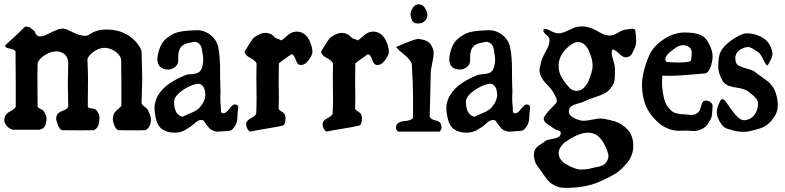

<svg xmlns="http://www.w3.org/2000/svg" viewBox="-23 -617 3678 900"><path d="M643.6 -244.1 640.6 -133.8Q643.6 -124 655.3 -116.2Q667 -108.4 669.9 -101.6Q684.6 -72.3 684.6 -58.6Q684.6 -20.5 659.2 -6.8Q636.7 -5.9 613.3 -5.9Q589.8 -5.9 530.3 -6.8Q519.5 -11.7 512.7 -29.8Q505.9 -47.9 505.9 -58.6Q505.9 -69.3 509.3 -79.6Q512.7 -89.8 529.3 -104.5Q545.9 -119.1 545.9 -120.1V-217.8Q545.9 -275.4 544.9 -339.8Q539.1 -360.4 517.1 -376Q495.1 -391.6 468.8 -392.6H463.9Q447.3 -392.6 423.8 -379.9Q396.5 -363.3 386.7 -340.8Q389.6 -280.3 389.6 -243.2L388.7 -147.5V-116.2Q392.6 -109.4 407.7 -108.4Q422.9 -107.4 427.7 -101.6Q443.4 -83 443.4 -66.4Q443.4 -49.8 439 -32.7Q434.6 -15.6 417 -6.8Q394.5 -5.9 359.9 -5.9Q325.2 -5.9 266.6 -6.8Q255.9 -11.7 248 -32.2Q240.2 -52.7 240.2 -61.5Q240.2 -70.3 245.1 -80.1Q250 -89.8 271 -97.7Q292 -105.5 296.9 -116.2L294.9 -221.7Q294.9 -252 296.9 -324.2Q293.9 -346.7 285.2 -357.4Q270.5 -373 248 -376H240.2Q216.8 -376 189.9 -360.4Q163.1 -344.7 153.3 -322.3Q152.3 -299.8 152.3 -262.7L153.3 -116.2Q157.2 -110.4 167.5 -106Q177.7 -101.6 181.6 -96.7Q195.3 -74.2 195.3 -62Q195.3 -49.8 190.9 -35.2Q186.5 -20.5 179.7 -16.1Q172.9 -11.7 161.1 -8.8H37.1Q17.6 -14.6 7.3 -28.8Q-2.9 -43 -2.9 -52.7Q-2.9 -80.1 21 -92.8Q44.9 -105.5 50.8 -116.2V-227.5Q50.8 -297.9 49.8 -376Q43.9 -385.7 22.9 -389.2Q2 -392.6 0 -403.3Q59.6 -457 94.7 -492.2Q103.5 -492.2 108.4 -490.7Q113.3 -489.3 115.2 -488.8Q117.2 -488.3 120.1 -486.3Q123 -484.4 124 -483.4Q129.9 -477.5 134.3 -475.1Q138.7 -472.7 143.6 -460.9Q150.4 -446.3 165.5 -446.3Q180.7 -446.3 201.7 -457.5Q222.7 -468.8 229 -470.7Q235.4 -472.7 243.2 -476.6Q259.8 -483.4 272.5 -482.9Q285.2 -482.4 304.2 -472.7Q323.2 -462.9 329.1 -460.9Q335 -459 343.8 -455.1Q361.3 -449.2 374 -449.2H379.9Q388.7 -450.2 400.4 -458Q429.7 -478.5 477.5 -478.5Q535.2 -478.5 580.1 -450.2Q625 -419.9 640.6 -377.9Q643.6 -275.4 643.6 -244.1Z M1043.9 -2.9 1024.4 -2Q1006.8 0 995.6 0Q984.4 0 973.6 -5.4Q962.9 -10.7 959 -14.6Q955.1 -18.6 951.2 -24.4Q947.3 -30.3 943.8 -33.7Q940.4 -37.1 937.5 -43Q930.7 -54.7 922.9 -54.7H918.9Q906.2 -54.7 890.1 -40Q874 -25.4 868.2 -22Q862.3 -18.6 854.5 -13.7Q830.1 4.9 795.9 4.9Q761.7 4.9 739.3 -9.8Q716.8 -24.4 709 -56.2Q701.2 -87.9 701.2 -109.4Q701.2 -167 756.8 -214.8Q791 -242.2 845.7 -264.6Q855.5 -268.6 878.4 -270Q901.4 -271.5 911.6 -280.3Q921.9 -289.1 925.8 -306.6Q929.7 -324.2 929.7 -335.9Q929.7 -347.7 927.7 -358.4Q925.8 -369.1 924.8 -377Q923.8 -384.8 922.9 -388.7Q921.9 -392.6 919.9 -398.4Q916 -408.2 907.2 -414.6Q898.4 -420.9 891.1 -420.9Q883.8 -420.9 859.9 -415.5Q835.9 -410.2 824.2 -395Q812.5 -379.9 812.5 -349.6V-331.1Q811.5 -313.5 796.4 -302.2Q781.2 -291 766.6 -291Q714.8 -291 714.8 -340.8Q714.8 -349.6 715.8 -353.5Q725.6 -410.2 754.4 -434.6Q783.2 -459 809.6 -465.8Q835.9 -472.7 879.9 -474.6L900.4 -475.6Q931.6 -475.6 957 -458Q993.2 -433.6 1001 -391.6Q1008.8 -349.6 1008.8 -283.2V-257.8L1009.8 -214.8L1010.7 -193.4L1009.8 -153.3Q1009.8 -134.8 1012.7 -109.4V-96.7Q1012.7 -85.9 1024.4 -85.9Q1036.1 -85.9 1051.8 -106.9Q1067.4 -127.9 1078.1 -127.9Q1079.1 -127.9 1086.4 -125Q1093.8 -122.1 1093.8 -110.4L1090.8 -86.9L1089.8 -67.4Q1089.8 -56.6 1088.4 -52.2Q1086.9 -47.9 1085.9 -43Q1085 -38.1 1083.5 -34.7Q1082 -31.2 1079.1 -27.3Q1066.4 -6.8 1056.6 -4.9Q1046.9 -2.9 1043.9 -2.9ZM939.5 -173.8 938.5 -183.6Q936.5 -210.9 916 -222.7Q908.2 -226.6 888.2 -221.2Q868.2 -215.8 840.8 -199.2Q793 -168 793 -140.6Q793 -85.9 824.2 -72.3Q828.1 -70.3 832 -70.3Q835.9 -70.3 845.7 -75.7Q855.5 -81.1 859.4 -82L873 -87.9Q900.4 -98.6 913.1 -113.3Q939.5 -143.6 939.5 -173.8Z M1284.2 -162.1 1283.2 -107.4Q1286.1 -99.6 1300.8 -91.8Q1315.4 -84 1315.4 -62Q1315.4 -40 1305.7 -29.3Q1284.2 -23.4 1229.5 -14.6Q1174.8 -5.9 1149.4 0Q1139.6 -3.9 1133.8 -19.5Q1127.9 -35.2 1133.3 -45.4Q1138.7 -55.7 1155.3 -64Q1171.9 -72.3 1177.7 -83Q1179.7 -111.3 1179.7 -156.2L1178.7 -254.9Q1178.7 -294.9 1179.7 -320.3Q1173.8 -333 1148.9 -346.2Q1124 -359.4 1124 -376Q1128.9 -382.8 1138.2 -398.9Q1147.5 -415 1150.4 -418L1159.2 -431.6Q1166 -440.4 1170.9 -443.4L1183.6 -451.2Q1203.1 -462.9 1219.7 -462.9Q1236.3 -462.9 1252 -454.1Q1265.6 -441.4 1268.6 -439Q1271.5 -436.5 1277.8 -435.1Q1284.2 -433.6 1295.9 -427.7Q1305.7 -433.6 1324.7 -451.2Q1343.8 -468.8 1368.2 -468.8H1372.1Q1420.9 -464.8 1438.5 -396.5Q1441.4 -385.7 1441.4 -373Q1441.4 -360.4 1424.8 -336.4Q1408.2 -312.5 1387.7 -312.5H1382.8Q1370.1 -315.4 1362.8 -337.9Q1355.5 -360.4 1343.8 -363.3Q1311.5 -341.8 1284.2 -320.3Q1283.2 -273.4 1283.2 -226.6Z M1642.6 -162.1 1641.6 -107.4Q1644.5 -99.6 1659.2 -91.8Q1673.8 -84 1673.8 -62Q1673.8 -40 1664.1 -29.3Q1642.6 -23.4 1587.9 -14.6Q1533.2 -5.9 1507.8 0Q1498 -3.9 1492.2 -19.5Q1486.3 -35.2 1491.7 -45.4Q1497.1 -55.7 1513.7 -64Q1530.3 -72.3 1536.1 -83Q1538.1 -111.3 1538.1 -156.2L1537.1 -254.9Q1537.1 -294.9 1538.1 -320.3Q1532.2 -333 1507.3 -346.2Q1482.4 -359.4 1482.4 -376Q1487.3 -382.8 1496.6 -398.9Q1505.9 -415 1508.8 -418L1517.6 -431.6Q1524.4 -440.4 1529.3 -443.4L1542 -451.2Q1561.5 -462.9 1578.1 -462.9Q1594.7 -462.9 1610.4 -454.1Q1624 -441.4 1627 -439Q1629.9 -436.5 1636.2 -435.1Q1642.6 -433.6 1654.3 -427.7Q1664.1 -433.6 1683.1 -451.2Q1702.1 -468.8 1726.6 -468.8H1730.5Q1779.3 -464.8 1796.9 -396.5Q1799.8 -385.7 1799.8 -373Q1799.8 -360.4 1783.2 -336.4Q1766.6 -312.5 1746.1 -312.5H1741.2Q1728.5 -315.4 1721.2 -337.9Q1713.9 -360.4 1702.1 -363.3Q1669.9 -341.8 1642.6 -320.3Q1641.6 -273.4 1641.6 -226.6Z M1908.2 -573.2Q1918.9 -596.7 1939.5 -596.7Q1960 -596.7 1970.2 -577.6Q1980.5 -558.6 1980.5 -545.9Q1980.5 -533.2 1969.7 -520Q1959 -506.8 1936 -506.8Q1913.1 -506.8 1908.2 -523.4Q1901.4 -537.1 1901.4 -549.3Q1901.4 -561.5 1908.2 -573.2ZM1996.1 -271.5 1991.2 -70.3Q1996.1 -57.6 2016.6 -53.2Q2037.1 -48.8 2042 -39.1Q2046.9 -29.3 2046.9 -19Q2046.9 -8.8 2037.1 0H1842.8Q1833 -8.8 1833 -17.6Q1833 -46.9 1875 -49.8Q1904.3 -51.8 1913.1 -64.5V-168Q1913.1 -222.7 1907.2 -318.4Q1898.4 -339.8 1873 -359.9Q1847.7 -379.9 1833 -396.5Q1857.4 -407.2 1875 -414.1L1910.2 -427.7Q1929.7 -434.6 1940.4 -434.6Q1984.4 -428.7 1997.1 -407.2Q2009.8 -385.7 2009.8 -368.2Q2009.8 -350.6 2002.9 -320.3Q1996.1 -290 1996.1 -271.5Z M2412.1 -2.9 2392.6 -2Q2375 0 2363.8 0Q2352.5 0 2341.8 -5.4Q2331.1 -10.7 2327.1 -14.6Q2323.2 -18.6 2319.3 -24.4Q2315.4 -30.3 2312 -33.7Q2308.6 -37.1 2305.7 -43Q2298.8 -54.7 2291 -54.7H2287.1Q2274.4 -54.7 2258.3 -40Q2242.2 -25.4 2236.3 -22Q2230.5 -18.6 2222.7 -13.7Q2198.2 4.9 2164.1 4.9Q2129.9 4.9 2107.4 -9.8Q2085 -24.4 2077.1 -56.2Q2069.3 -87.9 2069.3 -109.4Q2069.3 -167 2125 -214.8Q2159.2 -242.2 2213.9 -264.6Q2223.6 -268.6 2246.6 -270Q2269.5 -271.5 2279.8 -280.3Q2290 -289.1 2293.9 -306.6Q2297.9 -324.2 2297.9 -335.9Q2297.9 -347.7 2295.9 -358.4Q2293.9 -369.1 2293 -377Q2292 -384.8 2291 -388.7Q2290 -392.6 2288.1 -398.4Q2284.2 -408.2 2275.4 -414.6Q2266.6 -420.9 2259.3 -420.9Q2252 -420.9 2228 -415.5Q2204.1 -410.2 2192.4 -395Q2180.7 -379.9 2180.7 -349.6V-331.1Q2179.7 -313.5 2164.6 -302.2Q2149.4 -291 2134.8 -291Q2083 -291 2083 -340.8Q2083 -349.6 2084 -353.5Q2093.8 -410.2 2122.6 -434.6Q2151.4 -459 2177.7 -465.8Q2204.1 -472.7 2248 -474.6L2268.6 -475.6Q2299.8 -475.6 2325.2 -458Q2361.3 -433.6 2369.1 -391.6Q2377 -349.6 2377 -283.2V-257.8L2377.9 -214.8L2378.9 -193.4L2377.9 -153.3Q2377.9 -134.8 2380.9 -109.4V-96.7Q2380.9 -85.9 2392.6 -85.9Q2404.3 -85.9 2419.9 -106.9Q2435.5 -127.9 2446.3 -127.9Q2447.3 -127.9 2454.6 -125Q2461.9 -122.1 2461.9 -110.4L2459 -86.9L2458 -67.4Q2458 -56.6 2456.5 -52.2Q2455.1 -47.9 2454.1 -43Q2453.1 -38.1 2451.7 -34.7Q2450.2 -31.2 2447.3 -27.3Q2434.6 -6.8 2424.8 -4.9Q2415 -2.9 2412.1 -2.9ZM2307.6 -173.8 2306.6 -183.6Q2304.7 -210.9 2284.2 -222.7Q2276.4 -226.6 2256.3 -221.2Q2236.3 -215.8 2209 -199.2Q2161.1 -168 2161.1 -140.6Q2161.1 -85.9 2192.4 -72.3Q2196.3 -70.3 2200.2 -70.3Q2204.1 -70.3 2213.9 -75.7Q2223.6 -81.1 2227.5 -82L2241.2 -87.9Q2268.6 -98.6 2281.2 -113.3Q2307.6 -143.6 2307.6 -173.8Z M2911.1 -478.5 2940.4 -482.4Q2954.1 -482.4 2955.1 -472.7Q2959 -443.4 2959 -424.3Q2959 -405.3 2950.7 -388.2Q2942.4 -371.1 2939.5 -365.2Q2931.6 -350.6 2914.1 -348.6H2908.2Q2896.5 -348.6 2879.9 -365.2Q2863.3 -381.8 2846.7 -385.7Q2844.7 -378.9 2844.7 -367.2Q2844.7 -355.5 2852.1 -333Q2859.4 -310.5 2859.4 -294.9V-274.4Q2859.4 -237.3 2853.5 -225.6Q2847.7 -213.9 2837.4 -200.7Q2827.1 -187.5 2808.6 -178.2Q2790 -168.9 2763.7 -160.6Q2737.3 -152.3 2723.6 -145Q2710 -137.7 2689.9 -132.8Q2669.9 -127.9 2658.2 -121.1Q2646.5 -114.3 2643.6 -98.6V-94.7Q2643.6 -73.2 2676.8 -59.6Q2697.3 -50.8 2712.4 -50.8Q2727.5 -50.8 2752.9 -56.2Q2778.3 -61.5 2791.5 -61.5Q2804.7 -61.5 2825.2 -56.6Q2845.7 -51.8 2857.4 -48.8Q2894.5 -37.1 2919.9 -8.3Q2945.3 20.5 2945.3 64.5V72.3Q2944.3 111.3 2918 144.5Q2891.6 177.7 2864.3 195.3Q2836.9 212.9 2783.2 236.3Q2720.7 263.7 2627.9 263.7Q2598.6 263.7 2578.6 253.4Q2558.6 243.2 2549.3 232.9Q2540 222.7 2530.3 209L2512.7 183.6Q2487.3 151.4 2483.4 136.2Q2479.5 121.1 2479.5 111.3Q2479.5 101.6 2481 94.2Q2482.4 86.9 2488.3 79.1Q2494.1 71.3 2499.5 67.4Q2504.9 63.5 2515.6 56.6Q2526.4 49.8 2533.7 43.9Q2541 38.1 2560.5 35.2Q2580.1 32.2 2592.3 26.9Q2604.5 21.5 2605.5 7.8V6.8Q2605.5 0 2600.1 -2.9Q2594.7 -5.9 2586.4 -8.3Q2578.1 -10.7 2572.8 -15.1Q2567.4 -19.5 2553.2 -28.3Q2539.1 -37.1 2532.2 -44.9Q2525.4 -52.7 2525.4 -64.5Q2537.1 -85 2556.6 -105Q2576.2 -125 2585.9 -136.7Q2586.9 -139.6 2586.9 -147Q2586.9 -154.3 2575.2 -176.3Q2563.5 -198.2 2539.1 -222.7Q2505.9 -256.8 2505.9 -289.1Q2505.9 -295.9 2512.2 -321.8Q2518.6 -347.7 2535.6 -376.5Q2552.7 -405.3 2552.7 -426.8V-431.6Q2551.8 -442.4 2538.1 -453.6Q2524.4 -464.8 2524.4 -471.7Q2524.4 -478.5 2525.4 -481.4H2531.2Q2542 -481.4 2560.5 -471.2Q2579.1 -460.9 2596.2 -460.9Q2613.3 -460.9 2643.1 -475.6Q2672.9 -490.2 2685.1 -491.7Q2697.3 -493.2 2708.5 -493.2Q2719.7 -493.2 2738.3 -488.3Q2756.8 -483.4 2784.2 -467.3Q2811.5 -451.2 2833 -450.2H2835Q2851.6 -450.2 2874 -463.9Q2896.5 -477.5 2911.1 -478.5ZM2595.7 -314.5V-305.7Q2595.7 -271.5 2620.6 -237.3Q2645.5 -203.1 2656.7 -197.3Q2668 -191.4 2678.7 -191.4H2684.6Q2702.1 -193.4 2714.8 -206.5Q2727.5 -219.7 2733.4 -232.4Q2754.9 -282.2 2754.9 -307.1Q2754.9 -332 2746.6 -354.5Q2738.3 -377 2734.4 -385.3Q2730.5 -393.6 2718.3 -406.7Q2706.1 -419.9 2684.6 -419.9Q2663.1 -419.9 2630.9 -388.2Q2598.6 -356.4 2595.7 -314.5ZM2791 31.2Q2767.6 4.9 2732.4 4.9Q2688.5 4.9 2624 50.8Q2615.2 57.6 2605.5 71.3Q2595.7 85 2595.7 100.6V103.5Q2596.7 120.1 2607.4 133.3Q2618.2 146.5 2629.9 152.3Q2673.8 177.7 2700.2 177.7Q2726.6 177.7 2742.7 173.3Q2758.8 168.9 2769 167Q2779.3 165 2782.7 164.6Q2786.1 164.1 2793.9 161.1Q2801.8 158.2 2805.7 156.2Q2816.4 149.4 2822.8 137.2Q2829.1 125 2829.1 113.3Q2829.1 101.6 2816.9 74.2Q2804.7 46.9 2791 31.2Z M3216.8 -335 3219.7 -369.1Q3219.7 -386.7 3207 -396.5Q3193.4 -405.3 3177.7 -405.3Q3162.1 -405.3 3140.6 -390.6Q3095.7 -360.4 3095.7 -337.9Q3095.7 -334 3098.6 -329.1Q3103.5 -324.2 3159.2 -324.2Q3214.8 -324.2 3216.8 -335ZM3229.5 -2.9 3193.4 -4.9Q3180.7 -3.9 3161.1 -3.9Q3105.5 -3.9 3058.6 -45.9Q3007.8 -95.7 2996.1 -146.5Q2986.3 -184.6 2986.3 -219.2Q2986.3 -253.9 2999 -298.3Q3011.7 -342.8 3027.3 -371.1Q3043 -399.4 3075.2 -423.8Q3128.9 -464.8 3187.5 -464.8Q3246.1 -464.8 3274.4 -445.3Q3288.1 -436.5 3302.7 -407.2Q3317.4 -377.9 3317.4 -353.5Q3317.4 -329.1 3307.1 -301.3Q3296.9 -273.4 3278.3 -272.5Q3160.2 -261.7 3121.6 -261.7Q3083 -261.7 3082 -262.7Q3080.1 -243.2 3080.1 -225.6Q3080.1 -208 3084.5 -180.7Q3088.9 -153.3 3096.7 -134.3Q3104.5 -115.2 3124 -98.6Q3133.8 -88.9 3144 -86.9Q3154.3 -85 3161.1 -83Q3168 -81.1 3184.6 -81.1L3216.8 -78.1Q3233.4 -78.1 3243.2 -85Q3252.9 -91.8 3255.9 -97.7Q3258.8 -103.5 3261.7 -114.3Q3264.6 -125 3266.6 -129.9Q3271.5 -145.5 3285.2 -145.5Q3298.8 -145.5 3308.1 -137.7Q3317.4 -129.9 3317.4 -119.1V-118.2Q3314.5 -76.2 3313 -69.8Q3311.5 -63.5 3299.3 -42.5Q3287.1 -21.5 3267.1 -12.2Q3247.1 -2.9 3229.5 -2.9Z M3352.5 -142.6Q3356.4 -152.3 3364.3 -152.3Q3372.1 -152.3 3388.2 -127.9Q3404.3 -103.5 3424.8 -78.6Q3445.3 -53.7 3464.8 -53.7H3468.8Q3496.1 -56.6 3512.2 -77.1Q3528.3 -97.7 3530.3 -126V-127.9Q3530.3 -144.5 3522.5 -153.8Q3514.6 -163.1 3511.7 -166Q3508.8 -168.9 3498 -177.2Q3487.3 -185.5 3485.4 -187.5Q3468.8 -201.2 3422.9 -207.5Q3377 -213.9 3363.3 -239.3Q3343.8 -275.4 3343.8 -301.8Q3343.8 -305.7 3344.2 -314Q3344.7 -322.3 3344.7 -328.1Q3345.7 -367.2 3367.2 -393.1Q3388.7 -418.9 3423.3 -439.9Q3458 -460.9 3477.1 -460.9Q3496.1 -460.9 3513.7 -456.1Q3573.2 -440.4 3590.8 -394.5Q3597.7 -377.9 3597.7 -364.7Q3597.7 -351.6 3587.4 -331.1Q3577.1 -310.5 3573.2 -310.5Q3569.3 -310.5 3562.5 -323.2Q3542 -365.2 3534.2 -370.1Q3526.4 -375 3518.1 -380.9Q3509.8 -386.7 3505.9 -388.7Q3492.2 -396.5 3485.4 -396.5Q3478.5 -396.5 3468.8 -394.5Q3423.8 -379.9 3423.8 -343.8Q3423.8 -316.4 3441.9 -308.1Q3460 -299.8 3482.9 -293.9Q3505.9 -288.1 3516.6 -279.3Q3527.3 -270.5 3548.3 -255.9Q3569.3 -241.2 3578.1 -234.4Q3603.5 -210.9 3613.3 -181.2Q3623 -151.4 3623 -122.1Q3623 -92.8 3604.5 -66.4Q3577.1 -26.4 3541 -15.6Q3488.3 1 3465.3 1Q3442.4 1 3429.7 -2L3412.1 -5.9Q3405.3 -7.8 3403.8 -8.3Q3402.3 -8.8 3397 -10.3Q3391.6 -11.7 3385.7 -13.7Q3379.9 -15.6 3377.9 -17.1Q3376 -18.6 3372.6 -20.5Q3369.1 -22.5 3367.2 -25.4Q3361.3 -30.3 3357.4 -36.1Q3336.9 -67.4 3336.9 -89.8Q3336.9 -112.3 3352.5 -142.6Z"/></svg>

Font: Essays1743
Style: Medium
Weight: 500
Designer: Based on the typeface in a 1743 English translation of the essays of Montaigne.  PostScript/TrueType font designed by Jo
Version: Version 002.100